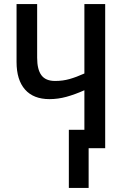

<svg xmlns="http://www.w3.org/2000/svg" viewBox="-20 -734 617 951"><path d="M501 0H419V197H321V-91H398V-287Q351 -266 309 -254.5Q267 -243 225 -243Q146 -243 104 -290.5Q62 -338 62 -427V-714H164V-448Q164 -390 185 -361.5Q206 -333 253 -333Q291 -333 324.5 -342.5Q358 -352 398 -370V-714H501Z"/></svg>

Font: Noto Sans Condensed Medium
Style: Regular
Weight: 500
Width: 3
Designer: Monotype Design Team
Foundry: Monotype Imaging Inc.
Version: Version 2.013; ttfautohint (v1.8.4.7-5d5b)